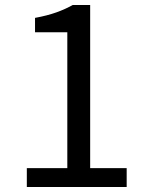

<svg xmlns="http://www.w3.org/2000/svg" viewBox="-20 -753 595 773"><path d="M88 0V-76H251V-623H121V-681Q170 -690 206.5 -703Q243 -716 273 -733H343V-76H490V0Z"/></svg>

Font: Kinto Sans
Style: Regular
Weight: 400
Designer: Authors: Ryoko NISHIZUKA  (kana & ideographs); Paul D. Hunt (Latin, Greek & Cyrillic); Wenlong ZHANG  (bopomofo); Sandol
Foundry: Adobe Systems Incorporated, ookami Inc.
Version: Version 0.001